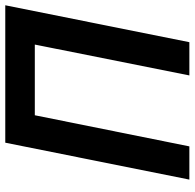

<svg xmlns="http://www.w3.org/2000/svg" viewBox="-25 -713 738 728"><g transform="rotate(-90 344.0 -349.0)"><path d="M27 0 167 -698H688L548 0H422L539 -586H271L153 0Z"/></g></svg>

Font: IBM Plex Sans SemiBold
Style: Italic
Weight: 600
Italic angle: -11.31°
Designer: Mike Abbink, Paul van der Laan, Pieter van Rosmalen
Foundry: Bold Monday
Version: Version 3.201